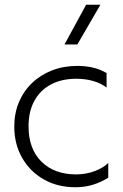

<svg xmlns="http://www.w3.org/2000/svg" viewBox="-20 -772 515 807"><path d="M297 15Q221.5 15 163.5 -18.2Q105.5 -51.5 72.8 -109Q40 -166.5 40 -240Q40 -296 59.5 -342.5Q79 -389 114.8 -423.2Q150.5 -457.5 199 -476.2Q247.5 -495 305 -495Q339.5 -495 370 -488Q400.5 -481 428 -465V-404Q405 -422 371.8 -431.5Q338.5 -441 301 -441Q239.5 -441 194.5 -417.2Q149.5 -393.5 124.8 -348.8Q100 -304 100 -241Q100 -146.5 154 -92.8Q208 -39 300 -39Q342 -39 378.5 -53Q415 -67 435 -87V-25Q403.5 -5.5 369.5 4.8Q335.5 15 297 15ZM251 -585 342 -752H402L305 -585Z"/></svg>

Font: Geologica-Sharp
Style: Regular
Weight: 100
Designer: Sindre Bremnes, Frode Helland
Foundry: Monokrom Skriftforlag AS
Version: Version 1.010;gftools[0.9.28]